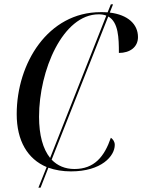

<svg xmlns="http://www.w3.org/2000/svg" viewBox="-20 -780 656 885"><path d="M157 85H167L203 -7C234 4 269 10 307 10C448 10 509 -61 509 -112C509 -127 501 -138 491 -145C461 -58 415 -1 323 -1C280 -1 245 -16 218 -44L479 -704C526 -678 528 -605 528 -536C579 -536 616 -563 616 -609C616 -669 569 -712 486 -722L501 -760H491L476 -723C466 -724 455 -724 444 -724C201 -724 57 -488 57 -254C57 -131 107 -47 195 -10ZM160 -242C160 -455 269 -714 435 -714C448 -714 460 -712 470 -708L211 -52C178 -93 160 -157 160 -242Z"/></svg>

Font: Noto Serif Display SemiCondensed
Style: Italic
Weight: 400
Width: 4
Italic angle: -12°
Designer: Monotype Design Team
Foundry: Monotype Imaging Inc.
Version: Version 2.009